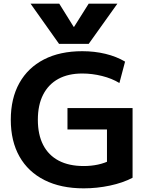

<svg xmlns="http://www.w3.org/2000/svg" viewBox="-20 -1020 810 1050"><path d="M147 -1000H304L383 -873H385L465 -1000H622L465 -780H303ZM438 10Q313 10 223.5 -35Q134 -80 86.5 -164Q39 -248 39 -365Q39 -482 86 -566Q133 -650 220.5 -695Q308 -740 430 -740Q497 -740 557 -725.5Q617 -711 664 -683L633 -566Q592 -591 538 -604.5Q484 -618 430 -618Q353 -618 299 -588.5Q245 -559 216 -502.5Q187 -446 187 -365Q187 -284 216 -227.5Q245 -171 301 -141.5Q357 -112 438 -112Q479 -112 516 -120Q553 -128 584 -144L565 -102V-312H349V-429H705V-48Q652 -20 581 -5Q510 10 438 10Z"/></svg>

Font: M PLUS 1
Style: Bold
Weight: 700
Designer: Coji Morishita
Foundry: UNDERFOREST DESIGN
Version: Version 1.001